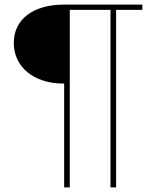

<svg xmlns="http://www.w3.org/2000/svg" viewBox="-20 -723 674 835"><path d="M599 -680H485V92H460.5V-680H283.5V92H259V-359.5Q207.5 -359.5 167 -372.8Q126.5 -386 98.2 -409.8Q70 -433.5 55 -465.8Q40 -498 40 -535.5Q40 -574 55 -605Q70 -636 98.2 -657.8Q126.5 -679.5 167 -691.2Q207.5 -703 259 -703H599Z"/></svg>

Font: Lato ExtraLight
Style: Regular
Weight: 275
Designer: Lukasz Dziedzic with Adam Twardoch and Botio Nikoltchev
Foundry: tyPoland Lukasz Dziedzic
Version: Version 2.015; 2015-08-06; http://www.latofonts.com/